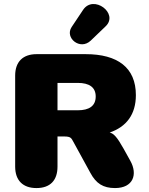

<svg xmlns="http://www.w3.org/2000/svg" viewBox="-20 -945 758 975"><path d="M165 10C235 10 272 -29 272 -99V-252H305C340 -252 342 -244 353 -224L439 -67C468 -13 504 10 564 10C657 10 680 -60 642 -128L607 -191C575 -248 558 -267 537 -272C622 -301 670 -364 670 -462C670 -602 577 -670 415 -670H166C96 -670 57 -631 57 -561V-99C57 -29 96 10 165 10ZM375 -385H272V-524H375C433 -524 466 -502 466 -455C466 -407 433 -385 375 -385ZM441 -739 517 -812C584 -877 455 -974 402 -895L344 -808C307 -753 387 -687 441 -739Z"/></svg>

Font: SN Pro Black
Style: Regular
Weight: 900
Designer: Tobias Whetton
Foundry: Supernotes
Version: Version 1.001;Glyphs 3.2 (3249)